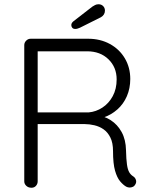

<svg xmlns="http://www.w3.org/2000/svg" viewBox="-20 -882 710 902"><path d="M128 0Q113 0 103.5 -9Q94 -18 94 -30V-670Q94 -682 103 -691Q112 -700 124 -700H394Q451 -700 496 -675.5Q541 -651 566.5 -608Q592 -565 592 -511Q592 -467 576 -430Q560 -393 531 -367.5Q502 -342 466 -330L431 -341Q468 -338 500 -317.5Q532 -297 551.5 -261.5Q571 -226 572 -176Q573 -133 576.5 -109Q580 -85 587 -73Q594 -61 605 -54Q615 -48 618.5 -37Q622 -26 616 -16Q612 -8 604.5 -4.5Q597 -1 589 -1Q581 -1 573 -5Q559 -13 544.5 -30Q530 -47 520.5 -80Q511 -113 511 -172Q511 -211 498.5 -236Q486 -261 466.5 -274.5Q447 -288 423.5 -293.5Q400 -299 379 -299H146L157 -313V-30Q157 -18 149 -9Q141 0 128 0ZM146 -354H397Q431 -357 461 -376.5Q491 -396 509.5 -430Q528 -464 528 -509Q528 -566 489.5 -603.5Q451 -641 389 -641H150L157 -655V-340ZM334 -746Q324 -746 319.5 -751.5Q315 -757 315 -764Q315 -769 317.5 -773.5Q320 -778 325 -782L414 -851Q420 -855 427 -858.5Q434 -862 443 -862Q456 -862 464.5 -853.5Q473 -845 473 -832Q473 -822 468 -814Q463 -806 454 -801L356 -752Q351 -750 345.5 -748Q340 -746 334 -746Z"/></svg>

Font: Quicksand Light
Style: Regular
Weight: 400
Version: Version 3.004